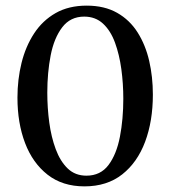

<svg xmlns="http://www.w3.org/2000/svg" viewBox="-20 -650 603 682"><path d="M523 -314Q523 -220 495.5 -146.5Q468 -73 414 -30.5Q360 12 280 12Q202 12 149 -29.5Q96 -71 69 -142Q42 -213 42 -303Q42 -368 56.5 -426.5Q71 -485 101 -531Q131 -577 177.5 -603.5Q224 -630 288 -630Q351 -630 396 -604.5Q441 -579 469 -534.5Q497 -490 510 -433.5Q523 -377 523 -314ZM279 -591Q230 -591 201 -553Q172 -515 160 -453.5Q148 -392 148 -321Q148 -267 155 -215Q162 -163 178 -120Q194 -77 220.5 -51.5Q247 -26 287 -26Q337 -26 365.5 -64Q394 -102 406 -164.5Q418 -227 418 -299Q418 -353 411 -404.5Q404 -456 388.5 -498.5Q373 -541 346 -566Q319 -591 279 -591Z"/></svg>

Font: Tiro Gurmukhi
Style: Regular
Weight: 400
Designer: Gurmukhi: John Hudson & Fiona Ross. Latin: John Hudson.
Foundry: Tiro Typeworks Ltd.
Version: Version 1.52